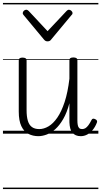

<svg xmlns="http://www.w3.org/2000/svg" viewBox="-20 -905 686 1300"><path d="M240 17Q203 17 172.5 1.5Q142 -14 124.5 -51Q107 -88 107 -150V-496Q107 -506 113.5 -510.5Q120 -515 132 -515Q146 -515 153 -510.5Q160 -506 160 -496V-159Q160 -116 168.5 -87.5Q177 -59 196 -45Q215 -31 246 -31Q277 -31 308.5 -49.5Q340 -68 368 -108.5Q396 -149 417.5 -214Q439 -279 450 -372V-497Q450 -507 456.5 -511.5Q463 -516 477 -516Q490 -516 497 -511.5Q504 -507 504 -497V-90Q504 -72 506.5 -58.5Q509 -45 516 -38Q523 -31 536 -31Q548 -31 558 -37Q568 -43 578.5 -57Q589 -71 600 -93Q604 -101 610.5 -101.5Q617 -102 625 -98Q634 -94 636.5 -87.5Q639 -81 636 -75Q625 -46 607.5 -25Q590 -4 569.5 6.5Q549 17 527 17Q508 17 494 11Q480 5 470 -6.5Q460 -18 455.5 -36Q451 -54 450 -77V-206Q433 -142 408 -99Q383 -56 354.5 -30.5Q326 -5 296 6Q266 17 240 17ZM447 -839Q455 -839 463 -832Q471 -825 471 -816Q471 -814 470 -810.5Q469 -807 465 -804L327 -638Q323 -632 317 -628.5Q311 -625 302 -625Q293 -625 287.5 -628.5Q282 -632 277 -638L139 -804Q136 -807 135 -810.5Q134 -814 134 -816Q134 -825 141.5 -832Q149 -839 157 -839Q162 -839 166 -837Q170 -835 174 -831L302 -694L431 -831Q435 -835 438.5 -837Q442 -839 447 -839ZM0 365H646V375H0ZM0 -20H646V0H0ZM0 -505H646V-500H0ZM0 -885H646V-875H0Z"/></svg>

Font: Playwrite GB S Guides
Style: Regular
Weight: 400
Designer: Veronika Burian, José Scaglione
Foundry: TypeTogether
Version: Version 1.003